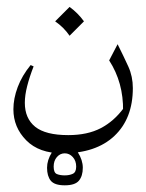

<svg xmlns="http://www.w3.org/2000/svg" viewBox="-20 -308 429 566"><path d="M326.7 -177.7Q345.2 -140.6 358.4 -111.6Q371.6 -82.5 371.6 -48.3Q371.6 41.5 317.1 92.8Q262.7 144 164.1 144Q95.2 144 57.4 105.7Q19.5 67.4 19.5 14.2Q19.5 -17.6 32.2 -51.3Q44.9 -85 70.3 -116.2L79.1 -112.3Q66.9 -81.1 60.1 -54.2Q53.2 -27.3 53.2 -4.9Q53.2 41 83.7 65.7Q114.3 90.3 181.2 90.3Q237.8 90.3 277.1 69.8Q316.4 49.3 345.2 9.8L342.8 19.5Q344.2 -64.5 301.8 -129.9ZM185.1 -287.6Q209.5 -270 227.5 -245.1L185.1 -202.6Q168.5 -227.1 142.6 -245.1ZM170.9 238.3Q140.6 238.3 129.6 224.6Q118.7 210.9 118.7 186.5Q118.7 164.1 132.8 141.4Q147 118.7 170.9 118.7Q195.3 118.7 209.7 141.4Q224.1 164.1 224.1 186.5Q224.1 210.9 212.6 224.6Q201.2 238.3 170.9 238.3ZM170.9 209Q184.6 209 194.6 204.3Q204.6 199.7 204.6 183.1Q204.6 166 194.6 155Q184.6 144 170.9 144Q157.2 144 147.7 155Q138.2 166 138.2 183.1Q138.2 201.2 147.7 205.1Q157.2 209 170.9 209Z"/></svg>

Font: Lateef ExtraLight
Style: Regular
Weight: 200
Designer: SIL International
Foundry: SIL International
Version: Version 4.200